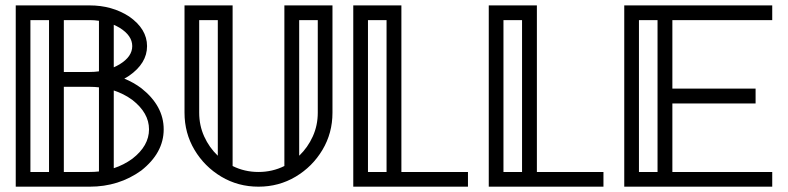

<svg xmlns="http://www.w3.org/2000/svg" viewBox="-20 -701 2959 721"><path d="M164.1 -55.2V-625.5H94.2V-55.2ZM407.2 -448.2Q418.5 -453.1 429.2 -459.5Q476.6 -488.3 476.6 -527.8Q476.6 -567.4 429.2 -596.7Q418.5 -603 407.2 -607.9ZM351.6 -623Q335 -625.5 316.9 -625.5H219.7V-430.7H316.9Q335 -430.7 351.6 -433.1ZM407.2 -69.3Q444.8 -81.5 477.1 -105Q539.6 -153.3 539.6 -215.3Q539.6 -276.9 477.1 -325.7Q444.8 -349.1 407.2 -361.3ZM351.6 -373Q334.5 -375 316.9 -375H219.7V-55.2H316.9Q334.5 -55.2 351.6 -57.1ZM316.9 0H39.1V-680.7H316.9Q400.4 -680.7 464.8 -639.2Q532.2 -592.3 532.2 -527.8Q532.2 -463.4 464.8 -416.5Q456.1 -410.6 446.8 -405.8Q481.4 -391.6 510.3 -370.1Q594.7 -303.7 594.7 -215.3Q594.7 -127 510.3 -60.5Q426.3 0 316.9 0Z M797.9 -116.2V-625.5H728V-277.8Q728 -230 746.8 -188.5Q765.6 -147 797.9 -116.2ZM1103.5 -116.2Q1135.7 -147 1154.5 -188.5Q1173.3 -230 1173.3 -277.8V-625.5H1103.5ZM950.7 0Q874 0 811 -37.6Q748 -75.2 710.4 -138.2Q672.9 -201.2 672.9 -277.8V-680.7H853.5V-77.6Q898.4 -55.2 950.7 -55.2Q1002.9 -55.2 1047.9 -77.6V-680.7H1228.5V-277.8Q1228.5 -201.2 1190.9 -138.2Q1153.3 -75.2 1090.3 -37.6Q1027.3 0 950.7 0Z M1431.6 -55.2V-625.5H1361.8V-55.2ZM1737.3 0H1306.6V-680.7H1487.3V-55.2H1737.3Z M1940.4 -55.2V-625.5H1870.6V-55.2ZM2246.1 0H1815.4V-680.7H1996.1V-55.2H2246.1Z M2879.9 0H2324.2V-680.7H2879.9V-625.5H2504.9V-368.2H2817.4V-312.5H2504.9V-55.2H2879.9ZM2449.2 -55.2V-625.5H2379.4V-55.2Z"/></svg>

Font: X Company
Style: Regular
Weight: 400
Designer: GGBotNet
Foundry: GGBotNet
Version: 0.90